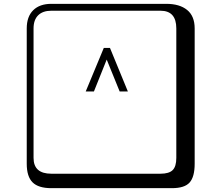

<svg xmlns="http://www.w3.org/2000/svg" viewBox="-20 -774 1140 1006"><path d="M539.1 -461.9 472.2 -294.9H429.2L523.9 -522.9H556.2L649.9 -294.9H606.9ZM249 -717.8Q204.1 -717.8 179.9 -693.8Q155.8 -669.9 155.8 -625V53.2Q155.8 136.2 249 136.2H820.8Q865.7 136.2 884.8 117.2Q903.8 98.1 903.8 53.2V-625Q903.8 -717.8 820.8 -717.8ZM1000 84Q1000 152.8 973.4 182.4Q946.8 211.9 880.9 211.9H249Q181.2 211.9 150.6 181.4Q120.1 150.9 120.1 84V-625Q120.1 -687 154.1 -720.5Q188 -753.9 249 -753.9H851.1Q920.9 -753.9 960.4 -721.9Q1000 -689.9 1000 -625Z"/></svg>

Font: Linux Biolinum Keyboard
Style: Regular
Weight: 700
Designer: Philipp H. Poll
Foundry: Philipp H. Poll
Version: Version 0.6.1 ; ttfautohint (v0.9)